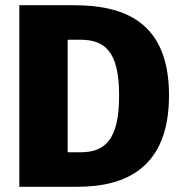

<svg xmlns="http://www.w3.org/2000/svg" viewBox="-20 -715 694 735"><path d="M262 -695H54V0H276C461 0 627 -72 627 -350C627 -636 450 -695 262 -695ZM286 -563C378 -563 436 -523 436 -350C436 -179 382 -132 287 -132H239V-563Z"/></svg>

Font: Fira Sans ExtraBold
Style: Regular
Weight: 800
Designer: bBox Type GmbH & Carrois Corporate GbR & Edenspiekermann AG
Foundry: bBox Type GmbH & Carrois Corporate GbR & Edenspiekermann AG
Version: Version 4.300;PS 004.300;hotconv 1.0.88;makeotf.lib2.5.64775